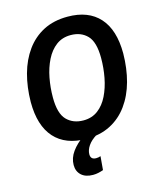

<svg xmlns="http://www.w3.org/2000/svg" viewBox="-133 -801 927 1115"><g transform="rotate(-15 330.5 -244.0)"><path d="M305 7Q179 7 112.5 -67Q46 -141 46 -283Q47 -373 68 -450Q89 -527 131 -585Q173 -643 235 -675Q297 -707 380 -707Q505 -707 571.5 -633Q638 -559 638 -417Q637 -327 616 -250Q595 -173 553 -115Q511 -57 449 -25Q387 7 305 7ZM315 -101Q366 -101 402.5 -128.5Q439 -156 462 -203Q485 -250 496 -307.5Q507 -365 507 -425Q507 -521 469.5 -560Q432 -599 370 -599Q319 -599 282.5 -571.5Q246 -544 222.5 -497Q199 -450 188 -392.5Q177 -335 177 -275Q177 -179 215 -140Q253 -101 315 -101ZM293 -15 367 -1Q331 21 313.5 47Q296 73 296 98Q296 130 329 130Q343 130 356 125L349 207Q335 212 319.5 215.5Q304 219 287 219Q242 219 217 196Q192 173 192 135Q192 93 219 55.5Q246 18 293 -15Z"/></g></svg>

Font: Georama SemiBold
Style: Italic
Weight: 600
Italic angle: -9°
Designer: Jean-Baptiste Levee
Foundry: Production Type
Version: Version 1.000